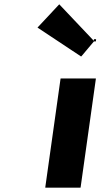

<svg xmlns="http://www.w3.org/2000/svg" viewBox="-20 -864 466 891"><path d="M415 -675 255 -844 154 -736 356 -602 358 -603 416 -672H425L426 -682H416ZM190 6 191 7H353L354 6L425 -499L424 -500H262L261 -499Z"/></svg>

Font: Hussar Woodtype
Style: SeBdObl
Weight: 900
Foundry: Cannot Into Space Fonts
Version: Version 1.07